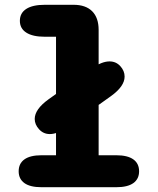

<svg xmlns="http://www.w3.org/2000/svg" viewBox="-20 -782 659 802"><path d="M188 -222Q161.5 -222 143.2 -242Q125 -262 125 -285Q125 -325.5 182.5 -367L362 -495Q404.5 -525.5 437.5 -525.5Q464.5 -525.5 482.5 -505.8Q500.5 -486 500.5 -462Q500.5 -421.5 443.5 -380.5L264 -252.5Q221 -222 188 -222ZM153.5 0Q106 0 82 -17.2Q58 -34.5 58 -66.5Q58 -99 82 -116.2Q106 -133.5 153.5 -133.5H214V-628.5H167.5Q116.5 -628.5 89.8 -645.8Q63 -663 63 -695Q63 -727.5 89.8 -744.8Q116.5 -762 167.5 -762H287Q338 -762 365 -735Q392 -708 392 -657V-133.5H465.5Q513 -133.5 537 -116.2Q561 -99 561 -66.5Q561 -34.5 537 -17.2Q513 0 465.5 0Z"/></svg>

Font: Sono Monospace ExtraBold
Style: Regular
Weight: 800
Version: Version 2.112